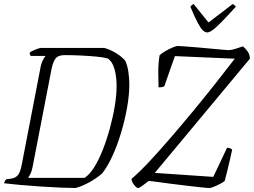

<svg xmlns="http://www.w3.org/2000/svg" viewBox="-24 -945 1276 965"><path d="M355 0Q329 0 282 -2Q235 -4 181 -7.5Q127 -11 77.5 -15.5Q28 -20 -4 -24Q-2 -29 0.5 -34.5Q3 -40 8 -44L31 -47Q53 -50 65.5 -64Q78 -78 86 -121L177 -592Q182 -623 190.5 -640.5Q199 -658 205 -664H130Q129 -666 127 -670Q125 -674 125 -681Q133 -687 153.5 -695.5Q174 -704 181 -704H500Q528 -697 558.5 -678.5Q589 -660 606 -639Q617 -614 621.5 -582Q626 -550 626 -521Q626 -467 614.5 -403Q603 -339 584 -276Q565 -213 540.5 -160Q516 -107 490 -74Q461 -48 421.5 -27Q382 -6 355 0ZM117 -51H401Q426 -67 449.5 -104.5Q473 -142 493 -193Q513 -244 528.5 -301Q544 -358 553 -413Q562 -468 562 -513Q562 -558 552 -596Q542 -634 518 -651Q497 -657 460.5 -660.5Q424 -664 382 -666Q340 -668 301 -668Q268 -668 255 -650.5Q242 -633 235 -598L140 -107Q136 -85 128.5 -70.5Q121 -56 117 -51ZM670 0Q662 0 649.5 -16.5Q637 -33 637 -46Q677 -80 728 -134.5Q779 -189 836.5 -256Q894 -323 952 -393Q1008 -461 1060.5 -527.5Q1113 -594 1156 -650L855 -663L802 -512Q794 -506 773 -506Q772 -530 771.5 -576.5Q771 -623 778 -667Q788 -677 807 -688Q826 -699 844 -706.5Q862 -714 868 -714Q875 -714 902 -712Q929 -710 965.5 -707Q1002 -704 1037.5 -700.5Q1073 -697 1097.5 -695Q1122 -693 1126 -693Q1137 -693 1159 -699.5Q1181 -706 1197 -712Q1209 -703 1220.5 -686.5Q1232 -670 1232 -650L754 -76L1048 -56L1117 -202Q1128 -202 1134 -199Q1140 -196 1143 -193Q1138 -171 1131.5 -142Q1125 -113 1118 -84.5Q1111 -56 1105 -35Q1096 -28 1080.5 -20Q1065 -12 1050 -6Q1035 0 1028 0Q1018 0 987 -3.5Q956 -7 915.5 -11.5Q875 -16 834.5 -21.5Q794 -27 763.5 -31Q733 -35 724 -36Q707 -23 691.5 -11.5Q676 0 670 0ZM1017 -782Q1007 -782 996 -792Q985 -802 970 -830Q955 -858 933 -911Q935 -913 938 -917Q941 -921 949 -925L1024 -832L1146 -925Q1152 -921 1156.5 -917Q1161 -913 1161 -911Q1113 -858 1085 -830Q1057 -802 1042 -792Q1027 -782 1017 -782Z"/></svg>

Font: Texturina 72pt 72pt Thin
Style: Italic
Weight: 100
Italic angle: -11°
Designer: Guillermo Torres Carreño
Foundry: Omnibus-Type
Version: Version 1.002; ttfautohint (v1.8.3)